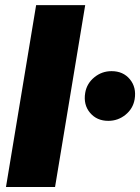

<svg xmlns="http://www.w3.org/2000/svg" viewBox="-20 -748 562 768"><path d="M320.8 -727.5 200.2 0H3.9L124.5 -727.5ZM413.1 -264.6Q367.2 -264.6 340.1 -296.9Q313 -329.1 320.8 -376.5Q327.1 -414.1 357.2 -438.7Q387.2 -463.4 426.3 -463.4Q472.7 -463.4 499.5 -430.9Q526.4 -398.4 518.6 -351.1Q512.2 -313.5 482.2 -289.1Q452.1 -264.6 413.1 -264.6Z"/></svg>

Font: Inter 16pt Black
Style: Italic
Weight: 900
Italic angle: -9.3988°
Version: Version 4.001;git-66647c0bb